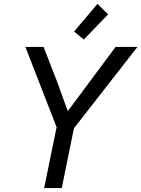

<svg xmlns="http://www.w3.org/2000/svg" viewBox="-20 -959 721 979"><path d="M268.6 -310.5 109.4 -719.7H202.1L272.5 -539.1L324.2 -395.5H328.1L569.3 -719.7H680.7L356.9 -304.7L294.9 0H205.1ZM357.9 -798.3 477.1 -939.5 531.2 -885.7 407.2 -757.3Z"/></svg>

Font: Reddit Sans Chocolate
Style: Italic
Weight: 400
Italic angle: -11.25°
Designer: Stephen Hutchings
Version: Version 1.013